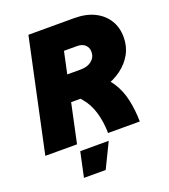

<svg xmlns="http://www.w3.org/2000/svg" viewBox="-166 -811 984 1121"><g transform="rotate(-20 326.5 -250.0)"><path d="M187 -243 221 -403H359Q402 -403 428 -424Q454 -445 454 -479Q454 -505 436.5 -522Q419 -539 386 -539H250L284 -698H427Q499 -698 551 -672.5Q603 -647 631.5 -601.5Q660 -556 660 -495Q660 -438 634.5 -392Q609 -346 564 -312.5Q519 -279 458.5 -261Q398 -243 328 -243ZM-7 0 142 -698H339L190 0ZM383 0Q382 -69 364.5 -129Q347 -189 309 -233Q271 -277 209 -297L419 -340Q480 -307 515 -255Q550 -203 564.5 -138Q579 -73 580 0ZM161 198 194 44H371L296 198Z"/></g></svg>

Font: Azeret Mono Thin ExtraBold
Style: Italic
Weight: 800
Italic angle: -12°
Version: Version 1.002